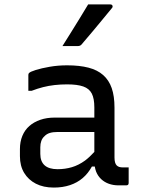

<svg xmlns="http://www.w3.org/2000/svg" viewBox="-20 -837 640 867"><path d="M497 -351V-126Q497 -113 499.5 -104Q502 -95 507 -90Q512 -85 519 -83Q526 -81 536 -81H561V-11Q561 -5 558 -2.5Q555 0 550 0H515Q492 0 472 -7Q452 -14 437 -28Q422 -42 414 -62Q410 -73 408 -85H395Q378 -54 353.5 -33Q329 -12 296 -1Q263 10 223 10Q176 10 142 -7.5Q108 -25 89 -56.5Q70 -88 70 -132V-164Q70 -197 81 -223.5Q92 -250 112.5 -268Q133 -286 162 -296Q191 -306 227 -306H406V-352Q406 -392 394.5 -414.5Q383 -437 356 -446.5Q329 -456 283 -456Q254 -456 227 -453Q200 -450 174.5 -443.5Q149 -437 123 -427H108V-499Q108 -502 109 -504Q110 -506 111 -507Q116 -513 141.5 -521Q167 -529 204.5 -535.5Q242 -542 283 -542Q339 -542 379.5 -531.5Q420 -521 446 -498Q472 -475 484.5 -439Q497 -403 497 -351ZM162 -142Q162 -108 181.5 -90.5Q201 -73 240 -73Q274 -73 304.5 -82Q335 -91 364 -112Q384 -127 406 -151V-241H240Q219 -241 204.5 -236.5Q190 -232 180 -221Q171 -213 166.5 -200.5Q162 -188 162 -172ZM378 -817H478Q486 -817 488 -811Q490 -805 485 -800Q461 -771 440.5 -746Q420 -721 399 -696Q378 -671 349 -637Q347 -634 342.5 -631.5Q338 -629 332 -629H262Q281 -659 300.5 -690.5Q320 -722 339.5 -753.5Q359 -785 378 -817Z"/></svg>

Font: Code D OnePiece
Style: Regular
Weight: 400
Version: Version 1.085; ttfautohint (v1.8.4.7-5d5b);Nerd Fonts 3.0.2